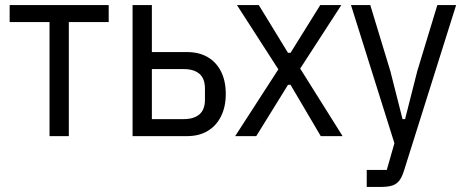

<svg xmlns="http://www.w3.org/2000/svg" viewBox="-20 -536 1837 756"><path d="M175 0V-449H18V-516H408V-449H251V0Z M502 0V-516H578V-331H716Q764 -331 798 -311Q832 -291 850.5 -254Q869 -217 869 -166Q869 -116 850.5 -78.5Q832 -41 798 -20.5Q764 0 716 0ZM578 -67H704Q743 -67 765 -85.5Q787 -104 787 -144V-187Q787 -227 765 -245.5Q743 -264 704 -264H578Z M906 0 1076 -263 913 -516H999L1114 -328H1124L1241 -516H1324L1162 -266L1329 0H1243L1124 -202H1114L989 0Z M1623 -256 1702 -516H1776L1572 132Q1564 159 1553.5 173.5Q1543 188 1526 194Q1509 200 1480 200H1424V133H1503L1533 28L1362 -516H1438L1517 -256L1565 -67H1575Z"/></svg>

Font: IBM Plex Sans Condensed
Style: Regular
Weight: 400
Width: 3
Designer: Mike Abbink, Paul van der Laan, Pieter van Rosmalen
Foundry: Bold Monday
Version: Version 3.201